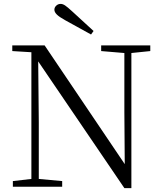

<svg xmlns="http://www.w3.org/2000/svg" viewBox="-20 -958 832 985"><path d="M313 -855Q284 -871 271.5 -883.5Q259 -896 259 -908Q259 -920 268.5 -929Q278 -938 291 -938Q302 -938 314 -930Q326 -922 351 -899L460 -799L447 -781ZM179 -332V-40L299 -29V0H46V-29L141 -40V-690L43 -696V-725H209L620 -116L618 -383V-686L499 -696V-725H751V-696L654 -686V7H618L176 -643Z"/></svg>

Font: GL-CurulMinamoto Light
Style: Regular
Weight: 300
Designer: Eunice (kana); Ryoko NISHIZUKA 西塚涼子 (ideographs); Frank Grießhammer (Latin, Greek & Cyrillic); Wenlong ZHANG
Foundry: Gutenberg Labo; Adobe
Version: Version 1.002